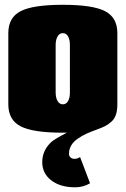

<svg xmlns="http://www.w3.org/2000/svg" viewBox="-20 -550 530 810"><path d="M475.1 -410.2V-109.9Q475.1 -84 469 -65.9Q462.9 -47.9 449.2 -35.9Q435.5 -23.9 422.6 -17.6Q409.7 -11.2 387.2 -2.9Q362.3 5.9 344.2 14.2Q326.2 22.5 308.1 34.9Q290 47.4 280.5 63.5Q271 79.6 271 99.1Q271 107.4 277.1 113.8Q283.2 120.1 294.9 120.1Q306.2 120.1 317.9 112.8L359.9 223.1Q331.5 240.2 296.9 240.2Q234.4 240.2 196.3 210.9Q158.2 181.6 158.2 133.8Q158.2 84.5 196.8 48.8Q210.4 36.6 262.2 9.8H245.1Q119.1 9.8 67.1 -17.1Q15.1 -43.9 15.1 -109.9V-410.2Q15.1 -476.1 67.1 -502.9Q119.1 -529.8 245.1 -529.8Q371.1 -529.8 423.1 -502.9Q475.1 -476.1 475.1 -410.2ZM214.8 -359.9V-160.2Q214.8 -137.7 222.9 -123.8Q231 -109.9 245.1 -109.9Q259.3 -109.9 267.1 -123.5Q274.9 -137.2 274.9 -160.2V-359.9Q274.9 -382.8 267.1 -396.5Q259.3 -410.2 245.1 -410.2Q231 -410.2 222.9 -396.2Q214.8 -382.3 214.8 -359.9Z"/></svg>

Font: Mikodacs
Style: Regular
Weight: 400
Designer: gluk (gluksza@wp.pl)
Foundry: gluk (gluksza@wp.pl)
Version: Version 0.28